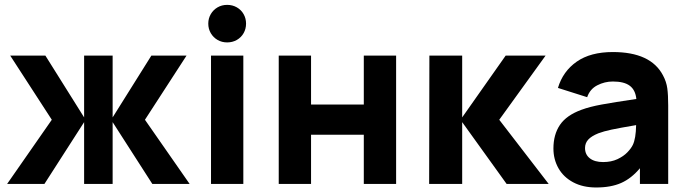

<svg xmlns="http://www.w3.org/2000/svg" viewBox="-20 -774 2892 808"><path d="M167 0H10L198 -270L23 -540H171L334 -280V-540H454V-280L617 -540H765L590 -270L778 0H621L454 -260V0H334V-260Z M1004 0H868V-540H1004ZM856.5 -674.5Q856.5 -696.5 867 -714.5Q877.5 -732.5 895.5 -743Q913.5 -753.5 936 -753.5Q958.5 -753.5 976.8 -743Q995 -732.5 1005.2 -714.5Q1015.5 -696.5 1015.5 -674.5Q1015.5 -652.5 1005.2 -634.5Q995 -616.5 976.8 -606Q958.5 -595.5 936 -595.5Q913.5 -595.5 895.5 -606Q877.5 -616.5 867 -634.5Q856.5 -652.5 856.5 -674.5Z M1289 0H1153V-540H1289V-334H1511V-540H1647V0H1511V-207H1289Z M1925 0H1786L1787 -540H1925V-280L2108 -540H2276L2081 -270L2289 0H2112L1925 -260Z M2792 -330V0H2673V-66Q2637 -23 2594 -4Q2551 15 2489 15Q2433 15 2392.2 -6.8Q2351.5 -28.5 2330.2 -66Q2309 -103.5 2309 -149Q2309 -208 2336.5 -248.5Q2364 -289 2427 -312Q2462 -325 2512.5 -334.2Q2563 -343.5 2658 -357.5Q2654 -395.5 2630.2 -413.2Q2606.5 -431 2559 -431Q2524.5 -431 2493.5 -415Q2462.5 -399 2451 -365L2328 -404Q2349 -474 2407 -514.5Q2465 -555 2559 -555Q2718.5 -555 2770 -457Q2784.5 -430 2788.2 -402.2Q2792 -374.5 2792 -330ZM2657 -247.5Q2586.5 -235.5 2553.5 -228.5Q2520.5 -221.5 2498 -213Q2468.5 -201 2455.2 -186.2Q2442 -171.5 2442 -151Q2442 -123.5 2462.2 -107.8Q2482.5 -92 2518 -92Q2552.5 -92 2578.5 -104.2Q2604.5 -116.5 2620.2 -133Q2636 -149.5 2643 -164Q2656 -190.5 2657 -247.5Z"/></svg>

Font: Hauora ExtraBold
Style: Regular
Weight: 800
Designer: Wayne Shih
Foundry: WCYS
Version: Version 1.001